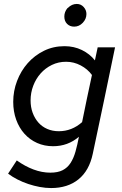

<svg xmlns="http://www.w3.org/2000/svg" viewBox="-20 -736 619 973"><path d="M21 0ZM249 5Q205 5 168 -11.5Q131 -28 104 -58Q77 -88 62 -129.5Q47 -171 47 -220Q47 -275 66.5 -326Q86 -377 120.5 -416Q155 -455 202.5 -478.5Q250 -502 307 -502Q355 -502 395 -482.5Q435 -463 461 -430Q465 -447 468 -463Q471 -479 475 -496H563Q535 -360 507 -226Q479 -92 450 44Q432 129 377.5 173Q323 217 239 217Q211 217 181.5 211.5Q152 206 123.5 196.5Q95 187 68.5 173.5Q42 160 21 144Q32 127 43 110.5Q54 94 65 77Q107 107 150 123Q193 139 235 139Q273 139 297.5 126.5Q322 114 337.5 90Q353 66 362.5 32.5Q372 -1 380 -43Q324 5 249 5ZM135 -227Q135 -193 145.5 -164.5Q156 -136 174.5 -115Q193 -94 219.5 -82.5Q246 -71 278 -71Q344 -71 396 -117Q408 -177 420.5 -236.5Q433 -296 446 -356Q424 -386 389 -404.5Q354 -423 315 -423Q276 -423 243 -407Q210 -391 186 -364Q162 -337 148.5 -301.5Q135 -266 135 -227ZM356 -601Q334 -601 320 -615Q306 -629 306 -652Q306 -676 322 -695L324 -696Q344 -716 369 -716Q390 -716 404 -700.5Q418 -685 418 -665Q418 -640 399.5 -620.5Q381 -601 356 -601Z"/></svg>

Font: Rosa Sans
Style: Italic
Weight: 400
Italic angle: -12°
Designer: Pentagram / MCKL
Foundry: Pentagram / MCKL
Version: Version 1.005;September 16, 2019;FontCreator 11.5.0.2425 64-